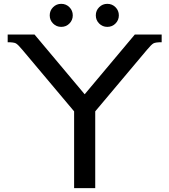

<svg xmlns="http://www.w3.org/2000/svg" viewBox="-20 -980 882 1000"><path d="M20 -800H160L421 -489L682 -800H822V-760Q791 -760 780 -754.5Q769 -749 745 -720L476 -400V0H366V-400L97 -720Q73 -749 62 -754.5Q51 -760 20 -760ZM496.5 -857.5Q479 -875 479 -900Q479 -925 496.5 -942.5Q514 -960 539 -960Q564 -960 581.5 -942.5Q599 -925 599 -900Q599 -875 581.5 -857.5Q564 -840 539 -840Q514 -840 496.5 -857.5ZM256.5 -857.5Q239 -875 239 -900Q239 -925 256.5 -942.5Q274 -960 299 -960Q324 -960 341.5 -942.5Q359 -925 359 -900Q359 -875 341.5 -857.5Q324 -840 299 -840Q274 -840 256.5 -857.5Z"/></svg>

Font: Laverick
Style: Regular
Weight: 400
Designer: Daniel Pimley
Foundry: Daniel Pimley
Version: Version 1.000;PS 001.001;hotconv 1.0.56